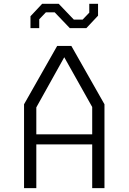

<svg xmlns="http://www.w3.org/2000/svg" viewBox="-20 -966 660 986"><path d="M103.5 0H166.5V-224.5H453.5V0H516.5V-430.5L346.5 -730H273.5L103.5 -430.5ZM136.5 -821.5H181.5V-867L215.5 -902.5H261L338.5 -821.5H423.5L483.5 -885.5V-946.5H438.5V-901L404.5 -865.5H359L281.5 -946.5H196.5L136.5 -882.5ZM166.5 -276V-414.5L310 -672L453.5 -416.5V-276Z"/></svg>

Font: Monaspace Krypton ExtraLight
Style: Regular
Weight: 200
Designer: Riley Cran & the Lettermatic Team
Foundry: Lettermatic
Version: Version 1.101 (Monaspace Krypton)